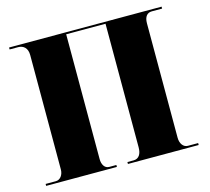

<svg xmlns="http://www.w3.org/2000/svg" viewBox="-103 -835 1048 957"><g transform="rotate(-15 421.5 -357.0)"><path d="M21 0H386V-10H349C325 -10 313 -33 313 -60V-704H516V-66C516 -33 503 -10 475 -10H443V0H808V-10H755C732 -10 716 -32 716 -62V-653C716 -687 731 -704 755 -704H808V-714H21V-704H65C92 -704 113 -687 113 -651V-60C113 -33 97 -10 74 -10H21Z"/></g></svg>

Font: Noto Serif Display Black
Style: Regular
Weight: 900
Designer: Monotype Design Team
Foundry: Monotype Imaging Inc.
Version: Version 2.009